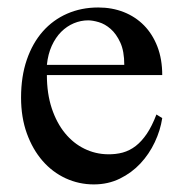

<svg xmlns="http://www.w3.org/2000/svg" viewBox="-20 -481 484 516"><path d="M416 -163.6Q411.1 -130.9 396 -98.9Q380.9 -66.9 357.4 -41.7Q334 -16.6 302.2 -1Q270.5 14.6 231.9 14.6Q192.4 14.6 156.7 -1.7Q121.1 -18.1 94.5 -48.6Q67.9 -79.1 52.2 -122.3Q36.6 -165.5 36.6 -218.8Q36.6 -275.4 52 -320.3Q67.4 -365.2 95 -396.5Q122.6 -427.7 160.6 -444.3Q198.7 -460.9 244.1 -460.9Q281.2 -460.9 312.7 -448.5Q344.2 -436 367.2 -412.6Q390.1 -389.2 403.1 -355.5Q416 -321.8 416 -279.3H106Q106 -229.5 119.1 -189.9Q132.3 -150.4 154.8 -123Q177.2 -95.7 206.8 -81.3Q236.3 -66.9 269 -66.4Q291 -65.9 309.8 -71Q328.6 -76.2 344.7 -88.6Q360.8 -101.1 374.8 -121.8Q388.7 -142.6 400.4 -173.3ZM314 -306.6Q314 -343.8 303.2 -366.9Q292.5 -390.1 277.3 -403.3Q262.2 -416.5 245.6 -421.4Q229 -426.3 216.8 -426.3Q197.3 -426.3 178.5 -418.5Q159.7 -410.6 144.5 -395.5Q129.4 -380.4 119.1 -357.9Q108.9 -335.4 106 -306.6Z"/></svg>

Font: 77c3410b9af429bc - subset of Doulos SIL
Style: Regular
Weight: 400
Designer: Walt Agee, Victor Gaultney, Peter Martin, Debbi Hosken
Foundry: SIL International
Version: Version 4.104